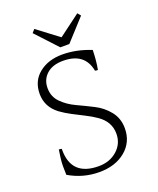

<svg xmlns="http://www.w3.org/2000/svg" viewBox="-145 -966 793 961"><g transform="rotate(-20 252.0 -485.5)"><path d="M411 -256Q411 -183 357 -138Q303 -93 217 -93Q131 -93 56 -137Q55 -151 55 -183.5Q55 -216 64 -269Q73 -269 79 -267Q79 -264 79 -261Q79 -122 224 -122Q283 -122 322.5 -157Q362 -192 362 -245Q362 -309 304 -349Q278 -367 247 -382.5Q216 -398 184.5 -414.5Q153 -431 127 -450Q69 -494 69 -562.5Q69 -631 118 -670.5Q167 -710 242 -710Q317 -710 394 -679Q393 -623 384 -576Q372 -576 369 -578Q350 -679 235 -679Q179 -679 147.5 -650.5Q116 -622 116 -576.5Q116 -531 146.5 -500Q177 -469 220 -449Q263 -429 306.5 -407Q350 -385 380.5 -347Q411 -309 411 -256ZM398 -861 294 -747H246L140 -861L155 -878L269 -792L384 -878Z"/></g></svg>

Font: Halant Light
Style: Regular
Weight: 300
Designer: Hitesh Malaviya (Devanagari), Satya Rajpurohit (Latin)
Foundry: Indian Type Foundry
Version: Version 1.101;PS 1.0;hotconv 1.0.78;makeotf.lib2.5.61930; tt